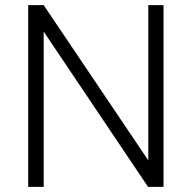

<svg xmlns="http://www.w3.org/2000/svg" viewBox="-20 -731 750 751"><path d="M619.6 -710.9V0H559.1L150.9 -607.4V0H90.3V-710.9H150.9L560.1 -103.5V-710.9Z"/></svg>

Font: Vazirmatn FD ExtraLight
Style: Regular
Weight: 200
Designer: Saber Rastikerdar
Foundry: Saber Rastikerdar
Version: Version 33.003